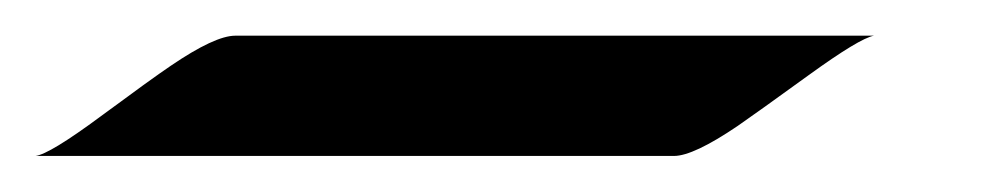

<svg xmlns="http://www.w3.org/2000/svg" viewBox="-43 78 550 106"><path d="M439.5 97.7Q431.6 99.1 403.3 119.6Q375 140.1 364.3 147.5Q339.8 164.1 329.1 164.1H-23.4Q-15.6 163.1 12.5 142.3Q40.5 121.6 51.3 114.3Q75.7 97.7 86.9 97.7Z"/></svg>

Font: Fondamento
Style: Italic
Weight: 400
Italic angle: -12°
Version: Version 1.000